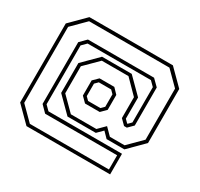

<svg xmlns="http://www.w3.org/2000/svg" viewBox="-160 -948 1238 1187"><g transform="rotate(30 458.5 -355.0)"><path d="M158 34 51 -73V-637L158 -744H754L861 -637V-251L754 -144H627L589 -183L550 -144H348L241 -251V-464L348 -571H560L667 -464V-313L689 -291H692L714 -313V-565L682 -597H230L198 -565V-145L230 -113H755V34ZM169 11.5H733.5V-90H219.5L175.5 -134.5V-575.5L219.5 -619.5H691.5L736 -575.5V-304L700 -268H680L644 -304V-453L549.5 -549H359L264 -454.5V-261.5L359 -166.5H541L589.5 -215L637.5 -166.5H742.5L837.5 -261.5V-626L742.5 -721H169L74 -626V-83.5ZM401.5 -268 365.5 -304V-412L401.5 -447.5H507L542.5 -410.5V-304L506.5 -268ZM410 -291H498L520 -313V-402L498 -424H410L388 -402V-313Z"/></g></svg>

Font: Tourney Thin ExtraLight
Style: Regular
Weight: 250
Version: Version 1.015